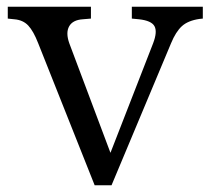

<svg xmlns="http://www.w3.org/2000/svg" viewBox="-20 -540 620 568"><path d="M260 8 93 -412Q79 -448 63.5 -464.5Q48 -481 22 -483L3 -485V-520H249V-485L225 -483Q195 -481 184.5 -462Q174 -443 185 -412L321 -50H292L433 -412Q446 -446 437 -462.5Q428 -479 391 -483L370 -485V-520H580V-485L570 -484Q536 -479 518 -462.5Q500 -446 486 -412L310 8Z"/></svg>

Font: Hedvig Letters Serif 18pt
Style: Regular
Weight: 400
Designer: Alexander Örn & Tor Weibull
Foundry: Kanon Foundry
Version: Version 1.000